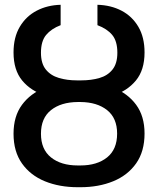

<svg xmlns="http://www.w3.org/2000/svg" viewBox="-20 -780 667 810"><path d="M308.1 -433.6H319.3Q396.5 -433.6 457.8 -409.9Q519 -386.2 554.4 -337.9Q589.8 -289.6 589.8 -216.8Q589.8 -141.1 554.4 -90.8Q519 -40.5 457.8 -15.4Q396.5 9.8 319.3 9.8H308.1Q231 9.8 169.7 -15.1Q108.4 -40 72.8 -90.3Q37.1 -140.6 37.1 -215.8Q37.1 -289.6 72.8 -337.9Q108.4 -386.2 169.7 -410.2Q231 -434.1 308.1 -433.6ZM319.3 -349.6H308.1Q237.3 -349.1 195.1 -315.4Q152.8 -281.7 152.8 -215.8Q152.8 -149.9 195.1 -116Q237.3 -82 308.1 -82H319.3Q389.6 -82 431.9 -116Q474.1 -149.9 474.1 -216.3Q474.1 -281.7 431.9 -315.4Q389.6 -349.1 319.3 -349.6ZM322.3 -440.9Q364.7 -440.9 399.4 -450.9Q434.1 -460.9 454.6 -486.6Q475.1 -512.2 475.1 -557.6Q475.1 -606.4 453.4 -632.6Q431.6 -658.7 391.1 -673.8V-759.8Q447.8 -758.3 492.7 -734.9Q537.6 -711.4 563.7 -667Q589.8 -622.6 589.8 -558.6Q589.8 -484.4 553.2 -440.2Q516.6 -396 455.8 -376.7Q395 -357.4 322.3 -357.4H304.7Q232.4 -357.9 171.4 -377Q110.4 -396 73.7 -440.2Q37.1 -484.4 37.1 -558.6Q37.1 -622.6 63.5 -667Q89.8 -711.4 134.8 -734.9Q179.7 -758.3 235.8 -759.8V-673.8Q196.3 -658.7 174.6 -632.6Q152.8 -606.4 152.8 -557.6Q152.8 -512.2 173.3 -486.8Q193.8 -461.4 228.3 -451.2Q262.7 -440.9 304.7 -440.9Z"/></svg>

Font: Inter 24pt Medium
Style: Regular
Weight: 500
Designer: Rasmus Andersson
Foundry: rsms
Version: Version 4.001;git-66647c0bb